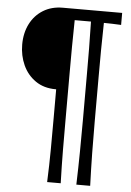

<svg xmlns="http://www.w3.org/2000/svg" viewBox="-62 -801 706 1033"><g transform="rotate(5 291.5 -285.0)"><path d="M390.1 185.5Q393.1 91.3 394 6.6Q395 -78.1 395 -163.6V-407.2Q395 -479 394.5 -549.3Q394 -619.6 392.1 -695.3H304.2Q302.7 -619.6 302.2 -549.3Q301.8 -479 301.8 -407.2V-163.6Q301.8 -78.1 302.2 6.6Q302.7 91.3 305.7 185.5H232.4Q236.3 91.3 236.8 6.6Q237.3 -78.1 237.3 -163.6V-315.9H234.9Q170.4 -315.9 125.5 -347.2Q80.6 -378.4 57.4 -429.4Q34.2 -480.5 34.2 -540Q34.2 -603 59.1 -651.9Q84 -700.7 129.2 -728.5Q174.3 -756.3 234.9 -756.3H555.2V-691.4Q531.2 -692.4 507.8 -693.4Q484.4 -694.3 461.9 -694.3Q460 -619.1 459.5 -548.8Q459 -478.5 459 -407.2V-163.6Q459 -78.1 460.2 6.6Q461.4 91.3 464.8 185.5Z"/></g></svg>

Font: Pinar Medium
Style: Regular
Weight: 500
Designer: Amin Abedi
Version: Version 3.000